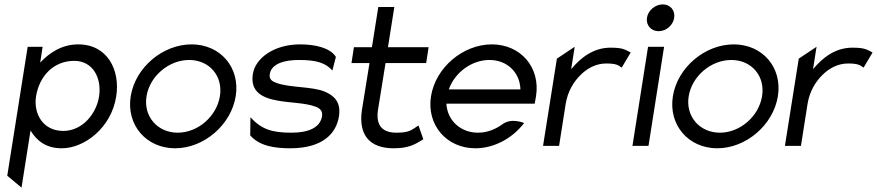

<svg xmlns="http://www.w3.org/2000/svg" viewBox="-20 -664 3992 874"><path d="M13 136 78 190 119 -70C146 -25 188 11 261 11C365 11 487 -83 509 -225C528 -344 470 -462 336 -462C262 -462 205 -424 163 -379L174 -451H106ZM144 -225C159 -318 224 -387 318 -387C402 -387 444 -310 431 -225C419 -147 356 -68 268 -68C175 -68 132 -147 144 -225Z M575 -226C554 -95 646 11 777 11C908 11 1032 -95 1053 -226C1074 -357 983 -462 852 -462C721 -462 596 -357 575 -226ZM647 -226C662 -318 749 -391 841 -391C933 -391 996 -318 981 -226C966 -134 881 -60 789 -60C697 -60 632 -134 647 -226Z M1131 -327C1118 -245 1176 -218 1244 -206C1296 -196 1367 -196 1412 -180C1433 -173 1450 -162 1446 -135C1437 -80 1379 -60 1307 -60C1218 -60 1171 -75 1120 -130L1119 -48C1160 0 1228 11 1301 11C1450 11 1511 -57 1523 -135C1533 -199 1501 -229 1458 -247C1400 -271 1302 -264 1240 -286C1220 -293 1204 -302 1208 -327C1216 -375 1276 -391 1341 -391C1422 -391 1463 -377 1493 -343L1509 -405C1483 -447 1413 -462 1346 -462C1227 -462 1142 -399 1131 -327Z M1580 -377H1662L1627 -160C1612 -50 1662 11 1772 11C1841 11 1870 -7 1907 -30L1885 -93C1853 -72 1844 -60 1784 -60C1716 -60 1690 -98 1701 -166L1735 -377H1920L1931 -449H1746L1775 -632H1702L1673 -449H1591Z M1942 -226C1921 -95 2013 11 2144 11C2230 11 2313 -35 2366 -104C2366 -104 2309 -129 2268 -99C2235 -75 2197 -60 2156 -60C2076 -60 2016 -116 2012 -192H2414L2420 -226C2441 -357 2350 -462 2219 -462C2088 -462 1963 -357 1942 -226ZM2023 -257C2050 -334 2127 -391 2208 -391C2289 -391 2347 -334 2349 -257Z M2452 0H2525L2555 -191C2564 -247 2591 -292 2623 -323C2651 -351 2691 -375 2739 -375C2784 -375 2794 -368 2810 -356L2851 -425C2825 -438 2817 -447 2759 -447C2681 -447 2623 -401 2580 -349L2596 -451L2515 -397Z M2925 -583C2920 -549 2944 -522 2978 -522C3012 -522 3044 -549 3049 -583C3054 -617 3031 -644 2997 -644C2963 -644 2930 -617 2925 -583ZM2859 0H2932L3003 -451H2930Z M3043 -226C3022 -95 3114 11 3245 11C3376 11 3500 -95 3521 -226C3542 -357 3451 -462 3320 -462C3189 -462 3064 -357 3043 -226ZM3115 -226C3130 -318 3217 -391 3309 -391C3401 -391 3464 -318 3449 -226C3434 -134 3349 -60 3257 -60C3165 -60 3100 -134 3115 -226Z M3553 0H3626L3656 -191C3665 -247 3692 -292 3724 -323C3752 -351 3792 -375 3840 -375C3885 -375 3895 -368 3911 -356L3952 -425C3926 -438 3918 -447 3860 -447C3782 -447 3724 -401 3681 -349L3697 -451L3616 -397Z"/></svg>

Font: Charger Pro
Style: Obl
Weight: 400
Designer: Jasper
Foundry: Cannot Into Space Fonts
Version: Version 1.09